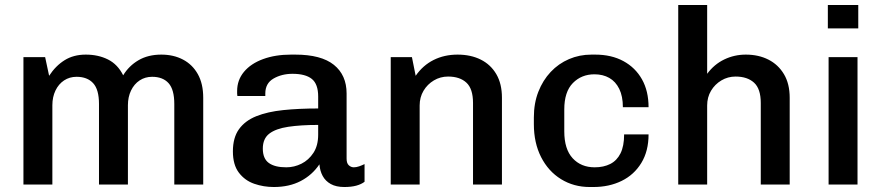

<svg xmlns="http://www.w3.org/2000/svg" viewBox="-20 -740 3540 770"><path d="M74 0V-511H161L177 -436Q203 -476 239 -498.5Q275 -521 324 -521Q374 -521 413 -501.5Q452 -482 474 -438Q497 -476 535.5 -498.5Q574 -521 627 -521Q676 -521 714 -501Q752 -481 773.5 -442.5Q795 -404 795 -348V0H679V-323Q679 -381 656 -406.5Q633 -432 590 -432Q562 -432 540 -417.5Q518 -403 505.5 -377Q493 -351 493 -318V0H377V-323Q377 -381 353.5 -406.5Q330 -432 287 -432Q259 -432 237 -417.5Q215 -403 202.5 -377Q190 -351 190 -318V0Z M1078 10Q1037 10 999.5 -3Q962 -16 938 -47.5Q914 -79 914 -133Q914 -188 938.5 -222Q963 -256 1008 -274Q1053 -292 1116 -298.5Q1179 -305 1256 -305V-353Q1256 -403 1230.5 -423.5Q1205 -444 1153 -444Q1110 -444 1077 -425Q1044 -406 1044 -365V-355H932Q931 -359 931 -364.5Q931 -370 931 -375Q931 -419 958.5 -452Q986 -485 1035 -503Q1084 -521 1147 -521H1164Q1268 -521 1319 -480Q1370 -439 1370 -365V-104Q1370 -85 1379 -77Q1388 -69 1399 -69Q1409 -69 1420.5 -73Q1432 -77 1442 -82V-11Q1429 -1 1409 4.5Q1389 10 1361 10Q1328 10 1306.5 -2Q1285 -14 1274 -34.5Q1263 -55 1261 -81Q1232 -38 1186 -14Q1140 10 1078 10ZM1128 -69Q1160 -69 1189 -83.5Q1218 -98 1237 -127Q1256 -156 1256 -200V-239Q1186 -239 1136 -231.5Q1086 -224 1060 -204Q1034 -184 1034 -144Q1034 -104 1058 -86.5Q1082 -69 1128 -69Z M1547 0V-511H1632L1647 -436Q1676 -478 1719 -499.5Q1762 -521 1815 -521Q1868 -521 1908 -501Q1948 -481 1970.5 -442.5Q1993 -404 1993 -348V0H1877V-327Q1877 -384 1850.5 -408.5Q1824 -433 1777 -433Q1746 -433 1720 -417.5Q1694 -402 1678.5 -376Q1663 -350 1663 -317V0Z M2345 10Q2281 10 2230 -21.5Q2179 -53 2150 -110Q2121 -167 2121 -242V-269Q2121 -326 2139 -372Q2157 -418 2188.5 -451.5Q2220 -485 2262 -503Q2304 -521 2352 -521H2367Q2432 -521 2480 -495Q2528 -469 2554.5 -422Q2581 -375 2581 -310H2478Q2478 -354 2463.5 -383.5Q2449 -413 2423.5 -427.5Q2398 -442 2364 -442Q2312 -442 2277.5 -407Q2243 -372 2243 -301V-213Q2243 -142 2276.5 -105.5Q2310 -69 2365 -69Q2401 -69 2427.5 -82.5Q2454 -96 2468.5 -125Q2483 -154 2483 -201H2581Q2581 -134 2552 -86.5Q2523 -39 2473 -14.5Q2423 10 2360 10Z M2700 0V-720H2816V-444Q2844 -482 2884.5 -501.5Q2925 -521 2971 -521Q3022 -521 3061.5 -501Q3101 -481 3124 -442.5Q3147 -404 3147 -348V0H3031V-327Q3031 -384 3004 -408.5Q2977 -433 2930 -433Q2899 -433 2873 -417.5Q2847 -402 2831.5 -376Q2816 -350 2816 -317V0Z M3303 0V-511H3419V0ZM3300 -626V-720H3422V-626Z"/></svg>

Font: Chivo Medium Medium
Style: Regular
Weight: 500
Version: Version 2.002